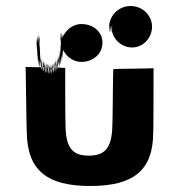

<svg xmlns="http://www.w3.org/2000/svg" viewBox="-20 -772 596 639"><path d="M251 -692C213 -692 182 -656 182 -618C182 -578 182 -653 182 -613C182 -573 181 -648 181 -607C181 -566 181 -641 181 -600C181 -559 180 -633 179 -592C178 -550 178 -624 177 -582C176 -540 174 -613 173 -572C172 -531 171 -605 169 -565C167 -524 166 -598 164 -558C163 -518 161 -592 160 -553C159 -514 158 -589 157 -550C156 -511 154 -587 153 -548C152 -509 150 -586 149 -547C148 -509 146 -585 146 -547C146 -509 142 -585 142 -547C142 -509 140 -586 138 -548C136 -510 135 -587 133 -550C131 -513 130 -591 128 -554C126 -518 125 -595 123 -559C121 -523 120 -602 119 -565C118 -528 116 -606 116 -569C115 -532 116 -611 115 -575C115 -530 111 -669 111 -624C111 -588 110 -668 110 -631C110 -594 111 -671 111 -634C111 -596 113 -675 113 -637C113 -600 113 -677 113 -640C113 -603 112 -681 111 -643C110 -605 109 -683 108 -644C107 -605 105 -681 105 -642C105 -604 103 -677 103 -639C103 -598 101 -672 101 -631C101 -591 102 -664 102 -623C102 -582 103 -655 103 -614C103 -573 104 -644 104 -599C105 -554 105 -626 105 -584C105 -542 106 -615 106 -574C107 -532 107 -606 108 -566C109 -526 109 -600 111 -560C112 -520 114 -594 116 -554C118 -513 120 -587 122 -547C124 -507 127 -582 129 -542C131 -503 133 -579 135 -540C137 -501 138 -577 140 -538C142 -499 143 -576 145 -538C147 -500 149 -576 151 -538C153 -500 155 -577 157 -540C159 -503 160 -580 162 -543C164 -506 165 -584 167 -547C168 -510 169 -589 171 -553C173 -517 174 -595 176 -559C178 -523 179 -603 181 -568C183 -533 185 -613 186 -579C187 -545 187 -625 188 -590C189 -553 190 -646 190 -607C190 -571 191 -650 191 -613C191 -576 191 -655 191 -618C191 -581 191 -659 191 -623C191 -588 191 -667 191 -630V-635C191 -599 191 -678 191 -641C191 -604 191 -682 191 -646C191 -608 190 -686 190 -648C190 -611 190 -689 189 -651C188 -613 186 -690 185 -652C184 -614 183 -689 182 -650C181 -611 181 -687 181 -647C181 -609 182 -682 182 -644C182 -604 182 -680 182 -640C182 -600 213 -566 251 -566C289 -566 321 -592 321 -630C321 -667 289 -692 251 -692ZM413 -752C374 -751 343 -720 343 -680C343 -640 344 -716 344 -677C344 -639 345 -714 345 -676C345 -637 347 -713 348 -675C349 -637 350 -713 351 -676C352 -639 353 -716 353 -679C353 -642 351 -720 351 -683C351 -645 382 -614 420 -614C457 -614 487 -647 486 -685C485 -723 452 -753 413 -752ZM65 -549C65 -549 197 -547 197 -546C197 -545 197 -360 198 -359C198 -283 219 -254 275 -254C331 -254 353 -281 354 -357C355 -357 356 -541 357 -542C358 -543 491 -544 491 -545C491 -545 491 -332 490 -333C490 -204 424 -153 280 -153C135 -153 70 -206 69 -335C68 -335 66 -550 65 -549Z"/></svg>

Font: Hussar Wojna
Style: 3
Weight: 400
Designer: Robert Jablonski
Foundry: Cannot Into Space Fonts
Version: Version 1.01